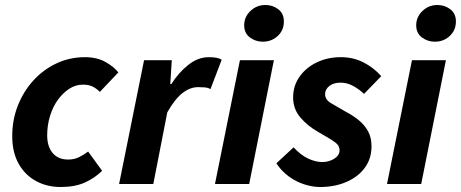

<svg xmlns="http://www.w3.org/2000/svg" viewBox="-20 -737 1846 769"><path d="M223 12Q168 12 124 -12Q80 -36 54.5 -81.5Q29 -127 29 -192Q29 -257 51.5 -314Q74 -371 113.5 -414.5Q153 -458 206 -483Q259 -508 320 -508Q368 -508 402 -489Q436 -470 454 -447L380 -369Q366 -383 350.5 -390.5Q335 -398 312 -398Q283 -398 257.5 -381.5Q232 -365 212 -337.5Q192 -310 180.5 -273Q169 -236 169 -195Q169 -150 191 -124Q213 -98 253 -98Q278 -98 297.5 -108Q317 -118 333 -130L389 -53Q360 -24 320 -6Q280 12 223 12Z M457 0 557 -496H668L662 -400H666Q695 -446 734 -477Q773 -508 816 -508Q835 -508 847.5 -505.5Q860 -503 868 -498L823 -380Q813 -386 799.5 -387Q786 -388 774 -388Q741 -388 710.5 -364Q680 -340 650 -287L594 0Z M841 0 941 -496H1077L978 0ZM1032 -570Q1004 -570 981 -587Q958 -604 958 -636Q958 -669 983 -693Q1008 -717 1043 -717Q1072 -717 1094.5 -700Q1117 -683 1117 -651Q1117 -616 1092.5 -593Q1068 -570 1032 -570Z M1262 12Q1232 12 1199 1.5Q1166 -9 1136.5 -30.5Q1107 -52 1087 -83L1156 -147Q1184 -116 1214 -102Q1244 -88 1270 -88Q1289 -88 1305 -94.5Q1321 -101 1330.5 -111Q1340 -121 1340 -135Q1340 -150 1330 -160Q1320 -170 1300.5 -181.5Q1281 -193 1252 -210Q1213 -232 1183.5 -266Q1154 -300 1154 -347Q1154 -393 1179.5 -429.5Q1205 -466 1248.5 -487Q1292 -508 1345 -508Q1395 -508 1436 -487Q1477 -466 1507 -432L1438 -361Q1418 -380 1394 -393Q1370 -406 1344 -406Q1316 -406 1299 -392.5Q1282 -379 1282 -360Q1282 -337 1308 -322.5Q1334 -308 1364 -290Q1393 -275 1416.5 -256Q1440 -237 1454 -211.5Q1468 -186 1468 -151Q1468 -102 1441.5 -65.5Q1415 -29 1368 -8.5Q1321 12 1262 12Z M1530 0 1630 -496H1766L1667 0ZM1721 -570Q1693 -570 1670 -587Q1647 -604 1647 -636Q1647 -669 1672 -693Q1697 -717 1732 -717Q1761 -717 1783.5 -700Q1806 -683 1806 -651Q1806 -616 1781.5 -593Q1757 -570 1721 -570Z"/></svg>

Font: Source Sans 3
Style: Bold Italic
Weight: 700
Italic angle: -11°
Designer: Paul D. Hunt
Foundry: Adobe
Version: Version 3.052;hotconv 1.1.0;makeotfexe 2.6.0